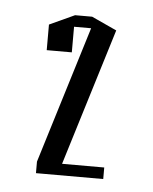

<svg xmlns="http://www.w3.org/2000/svg" viewBox="-35 -564 303 381"><g transform="rotate(5 116.5 -373.5)"><path d="M100 -459H50V-510L100 -533H134L184 -510L100 -237H184V-214H50V-237L134 -510H100Z"/></g></svg>

Font: Frankia
Style: Regular
Weight: 400
Version: Version 001.000